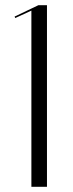

<svg xmlns="http://www.w3.org/2000/svg" viewBox="-20 -719 280 739"><path d="M100.8 0V-678.1L38.6 -649.6L36.2 -655.2L127.8 -699H160.8V0Z"/></svg>

Font: Moniqa Black
Style: Regular
Weight: 900
Designer: Rajesh Rajput
Foundry: Rajesh Rajput
Version: Version 1.000